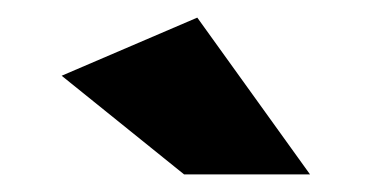

<svg xmlns="http://www.w3.org/2000/svg" viewBox="-20 -967 422 218"><path d="M332 -769H189L50 -881L204 -947Z"/></svg>

Font: Montserrat_am3
Style: Bold
Weight: 700
Designer: Julieta Ulanovsky
Foundry: Julieta Ulanovsky. Armenina letters added by Vahan Hovhannisyan
Version: Version 2.001